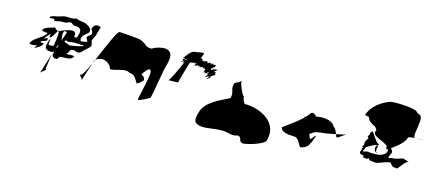

<svg xmlns="http://www.w3.org/2000/svg" viewBox="-49 -1104 3514 1548"><g transform="rotate(15 1708.5 -330.0)"><path d="M132 -352C125 -330 194 -347 194 -347C193 -345 181 -329 178 -320C179 -324 231 -339 242 -376C243 -378 224 -377 219 -377C211 -377 214 -379 216 -385C218 -393 259 -397 263 -409L262 -425C251 -425 241 -415 233 -415C234 -415 264 -461 277 -461C281 -461 266 -436 278 -436C292 -436 313 -481 325 -500C317 -505 304 -515 296 -522C277 -516 211 -507 202 -476C199 -466 251 -467 250 -463C239 -427 144 -392 132 -352ZM233 -592C230 -582 262 -589 262 -589C267 -589 270 -587 275 -587C279 -587 265 -574 281 -574C297 -574 319 -583 335 -583H362C380 -583 393 -596 411 -596C419 -596 431 -578 447 -578C495 -578 509 -560 495 -514C492 -505 490 -488 480 -488C477 -488 471 -489 465 -491C471 -522 465 -541 419 -534C388 -526 360 -517 336 -503C339 -478 327 -387 325 -382C323 -374 295 -374 288 -374C272 -374 289 -422 285 -422C277 -422 273 -400 271 -392C257 -347 265 -326 317 -326C331 -326 332 -332 340 -332C340 -332 339 -328 339 -323L334 -306C340 -290 349 -281 373 -281C378 -281 387 -295 394 -305C409 -307 423 -308 437 -308C459 -308 496 -310 505 -338C507 -345 456 -341 450 -341H439C449 -351 458 -364 464 -382C474 -384 482 -386 491 -386C505 -386 508 -377 521 -377C542 -371 559 -396 576 -412C584 -420 613 -442 617 -454C622 -470 607 -492 609 -499C613 -512 626 -532 632 -550C638 -571 644 -592 651 -616C654 -627 628 -628 622 -628C602 -628 588 -608 583 -592C581 -586 602 -568 596 -548C593 -537 567 -526 563 -514C560 -505 580 -490 576 -478C576 -478 538 -470 532 -470C516 -470 519 -490 523 -502C533 -534 567 -537 575 -562C586 -598 522 -626 492 -626C486 -626 482 -628 478 -628C464 -628 455 -638 442 -638C417 -624 390 -633 365 -631C344 -633 317 -620 298 -616C283 -612 238 -608 233 -592ZM296 -522C290 -528 286 -531 297 -527C302 -525 302 -524 296 -522ZM325 -500C329 -505 330 -509 332 -509C334 -509 335 -507 336 -503C334 -502 330 -499 328 -498C327 -498 327 -499 325 -500ZM372 -505C374 -510 373 -515 380 -515C388 -515 395 -514 400 -511C396 -502 387 -472 374 -433C375 -458 363 -476 372 -505ZM361 -393 354 -368C350 -368 347 -369 348 -371C350 -379 356 -387 354 -393ZM275 -142C275 -141 274 -140 274 -140C273 -140 274 -141 275 -142ZM275 -142C284 -151 331 -182 309 -182L326 -305C301 -227 279 -155 275 -142ZM415 -447C418 -443 422 -440 429 -440C443 -440 463 -446 481 -446C505 -446 527 -443 552 -443L560 -442C557 -432 485 -419 445 -414C437 -419 428 -424 418 -424C388 -435 398 -441 415 -447Z M595 -209C575 -209 618 -187 612 -166C612 -166 645 -267 662 -320C633 -257 608 -209 595 -209ZM662 -320C669 -339 673 -352 673 -352L678 -357C672 -345 668 -332 662 -320ZM678 -357C693 -369 716 -376 736 -376C774 -372 806 -343 811 -313C865 -313 929 -355 974 -325C1016 -325 1029 -289 1048 -259C1070 -259 1100 -303 1097 -294C1106 -322 1068 -339 1067 -337C1071 -349 1121 -418 1128 -388C1156 -388 1083 -132 1093 -132C1109 -132 1186 -172 1187 -176C1199 -214 1229 -414 1239 -446C1263 -524 1265 -577 1207 -589C1177 -594 1117 -579 1093 -560C1030 -562 1057 -578 988 -606C972 -612 829 -623 809 -623C789 -623 730 -476 678 -357Z M1288 -350C1292 -350 1366 -351 1370 -353C1367 -352 1417 -524 1417 -524C1419 -527 1420 -530 1422 -531H1421L1423 -537C1428 -538 1430 -537 1426 -533V-532C1446 -539 1465 -544 1456 -533C1456 -533 1486 -553 1468 -533C1467 -531 1467 -535 1449 -515C1450 -515 1478 -540 1468 -524C1468 -524 1476 -530 1462 -515C1472 -515 1495 -540 1490 -520C1497 -520 1521 -534 1503 -514C1511 -514 1539 -536 1529 -516C1530 -516 1544 -529 1529 -509C1531 -509 1556 -536 1540 -516C1540 -516 1565 -517 1547 -497C1547 -497 1561 -504 1543 -484C1543 -484 1571 -496 1553 -476C1557 -476 1603 -510 1585 -490C1583 -485 1585 -496 1567 -472C1574 -479 1599 -494 1583 -476C1580 -466 1588 -480 1567 -452C1566 -448 1582 -468 1567 -448C1567 -448 1605 -476 1593 -456C1593 -456 1616 -476 1598 -456C1598 -456 1600 -458 1582 -438C1594 -438 1623 -469 1608 -460C1608 -460 1612 -466 1612 -468C1622 -476 1637 -486 1641 -485C1643 -491 1647 -501 1635 -492C1637 -498 1659 -523 1642 -506C1641 -504 1636 -520 1618 -500C1619 -504 1638 -522 1650 -531C1642 -533 1627 -537 1607 -520C1589 -520 1599 -532 1608 -537C1608 -538 1609 -539 1608 -540C1614 -544 1619 -547 1623 -549C1627 -559 1629 -566 1629 -566C1618 -564 1607 -566 1597 -566C1589 -565 1581 -562 1574 -554C1574 -555 1581 -562 1588 -567C1574 -570 1584 -581 1561 -564C1545 -564 1574 -594 1556 -574C1548 -574 1551 -586 1524 -566C1524 -566 1539 -588 1521 -570C1516 -568 1528 -586 1506 -566C1506 -566 1509 -572 1513 -577C1508 -578 1509 -581 1511 -584C1506 -585 1506 -594 1494 -585L1512 -630C1510 -644 1454 -625 1434 -625H1431C1431 -626 1430 -626 1431 -626C1430 -626 1429 -625 1428 -624C1400 -617 1369 -567 1352 -548C1352 -548 1386 -571 1369 -551C1369 -551 1366 -552 1355 -538C1354 -534 1371 -553 1356 -533C1363 -533 1382 -551 1391 -556C1389 -552 1387 -547 1385 -543C1378 -542 1365 -542 1352 -521C1351 -517 1383 -541 1368 -521C1368 -521 1380 -528 1365 -511C1366 -512 1370 -514 1374 -516C1339 -439 1300 -350 1288 -350ZM1365 -511C1365 -510 1364 -510 1364 -509C1364 -510 1364 -510 1365 -511ZM1388 -515C1388 -515 1388 -514 1388 -514C1388 -514 1388 -515 1388 -515ZM1426 -532C1426 -531 1424 -531 1422 -531C1423 -531 1425 -532 1426 -532ZM1467 -522C1466 -522 1467 -523 1468 -524C1468 -523 1467 -523 1467 -522ZM1511 -584C1514 -590 1523 -597 1512 -584ZM1513 -577C1518 -583 1522 -587 1516 -576C1515 -576 1514 -577 1513 -577ZM1588 -567C1596 -572 1602 -574 1600 -566H1597C1594 -566 1590 -566 1588 -567ZM1567 -470C1567 -471 1566 -471 1567 -472ZM1608 -537C1614 -541 1618 -541 1611 -533C1609 -533 1608 -535 1608 -537ZM1620 -544C1620 -544 1622 -546 1623 -549C1627 -551 1626 -551 1620 -544ZM1604 -462C1604 -461 1602 -461 1602 -460C1602 -460 1604 -462 1604 -462ZM1650 -531C1658 -536 1661 -538 1655 -530C1654 -530 1652 -531 1650 -531ZM1641 -485C1642 -485 1643 -484 1642 -482C1641 -482 1640 -483 1641 -485Z M1594 -168C1582 -130 1570 -79 1604 -69C1645 -41 1736 -70 1812 -70C1872 -70 1897 -44 1945 -64C1984 -60 1960 -20 1998 -12C2037 -12 2171 -51 2181 -85C2229 -243 2069 -324 1933 -324C1920 -340 1908 -370 1912 -384C1905 -362 1851 -491 1863 -491C1867 -491 1869 -505 1837 -478C1831 -478 1812 -469 1808 -461C1791 -407 1827 -394 1810 -340C1730 -298 1621 -256 1594 -168Z M2271 -216C2281 -184 2328 -174 2385 -174C2435 -174 2441 -90 2467 -104C2503 -116 2519 -130 2527 -156C2541 -169 2548 -211 2555 -220C2551 -239 2525 -181 2515 -189C2509 -195 2503 -217 2499 -223C2500 -227 2497 -222 2519 -238C2536 -254 2564 -257 2601 -261C2621 -262 2666 -271 2707 -279C2699 -299 2691 -325 2673 -332C2659 -365 2619 -380 2561 -380C2545 -380 2530 -378 2516 -374C2502 -391 2482 -406 2466 -388C2459 -376 2447 -363 2432 -348C2429 -351 2426 -350 2424 -339C2360 -279 2255 -213 2271 -216ZM2707 -279C2748 -287 2786 -296 2787 -298C2787 -298 2726 -254 2720 -254C2715 -258 2711 -268 2707 -279Z M2893 -488C2893 -488 2922 -483 2926 -483C2939 -447 2968 -432 2998 -418C3003 -410 3008 -402 3014 -395C3013 -394 3012 -392 3011 -389C2986 -340 3089 -329 3129 -291C3126 -279 3124 -267 3140 -269L3143 -271C3146 -263 3146 -255 3143 -245C3112 -188 3005 -209 2984 -209C2932 -191 2957 -208 2966 -236C2951 -234 3034 -281 3052 -281C3032 -263 3040 -221 3060 -221C3044 -203 3064 -220 3065 -224C3049 -216 3053 -253 3060 -275C3040 -257 3066 -293 3066 -293C3046 -275 2996 -377 2985 -377C2964 -359 2972 -349 2971 -346C2944 -314 2975 -325 2967 -311C2938 -275 2952 -268 2946 -250C2924 -225 2950 -239 2948 -234C2928 -216 2942 -216 2942 -216C2913 -168 2950 -177 2969 -167C2958 -145 2980 -155 2990 -155C2979 -137 3008 -160 3017 -160C3012 -142 3039 -143 3056 -143C3078 -125 3147 -172 3193 -172C3203 -154 3213 -140 3245 -140C3251 -127 3281 -172 3296 -190L3329 -220C3313 -215 3289 -230 3280 -230C3228 -212 3215 -209 3186 -209C3143 -187 3176 -236 3181 -252C3181 -264 3174 -275 3164 -285C3199 -309 3263 -355 3275 -402C3277 -409 3303 -412 3333 -414H3325C3316 -434 3324 -469 3328 -497C3335 -565 3351 -600 3296 -614C3287 -648 3119 -652 3069 -646C3003 -626 2919 -572 2893 -488ZM3134 -315C3134 -315 3133 -315 3133 -315C3133 -315 3134 -315 3134 -315ZM3333 -414C3375 -417 3417 -415 3417 -415C3387 -415 3366 -414 3333 -414Z"/></g></svg>

Font: Alpina
Style: Obl
Weight: 400
Version: Version 0.9